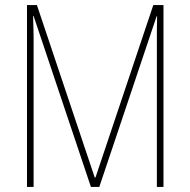

<svg xmlns="http://www.w3.org/2000/svg" viewBox="-20 -734 748 754"><path d="M337 0 112 -671H110Q111 -632 111.5 -614Q112 -596 112 -584V0H86V-714H125L352 -37H355L582 -714H622V0H596V-583Q596 -592 596 -611.5Q596 -631 597 -670H595L370 0Z"/></svg>

Font: Noto Sans Gurmukhi UI Condensed Thin
Style: Regular
Weight: 100
Width: 3
Designer: Jelle Bosma - Monotype Design Team
Foundry: Monotype Imaging Inc.
Version: Version 2.004; ttfautohint (v1.8.4.7-5d5b)